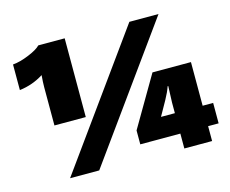

<svg xmlns="http://www.w3.org/2000/svg" viewBox="-95 -798 1119 935"><g transform="rotate(-15 464.0 -330.5)"><path d="M168 -665H301V-268H143V-461Q143 -485 146 -521Q91 -486 25 -478V-607Q61 -610 106 -628.5Q151 -647 168 -665ZM150 0 626 -661H773L297 0ZM918 -174V-71H865V4H725V-71H523V-141L671 -394H865V-174ZM655 -174H725V-227Q725 -238 728 -310H725Q715 -281 696 -247Z"/></g></svg>

Font: Elaine Sans Black
Style: Regular
Weight: 900
Designer: Wei Huang
Foundry: Wei Huang
Version: Version 2.001;December 24, 2019;FontCreator 12.0.0.2547 64-b